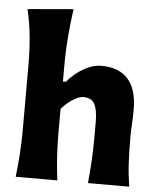

<svg xmlns="http://www.w3.org/2000/svg" viewBox="-57 -889 773 938"><g transform="rotate(5 329.5 -420.0)"><path d="M55.3 0H259.3Q251.8 -59.7 248.2 -114.9Q244.6 -170.1 244.6 -232.7V-348Q258.5 -366.5 277.8 -382Q297 -397.5 316.7 -407.1Q336.4 -416.8 350.6 -416.8Q391 -416.8 406.2 -388.2Q421.5 -359.5 421.5 -301.1V-232.7Q421.5 -170.1 418.5 -114.9Q415.4 -59.7 409.7 0H611.8Q602.5 -59.7 599.5 -116.1Q596.5 -172.5 596.5 -242.4Q596.5 -271.6 598.7 -306.2Q600.9 -340.7 600.9 -377.3Q600.9 -476.7 556.2 -526.6Q511.4 -576.5 425.9 -576.5Q395.7 -576.5 364.9 -563.6Q334.1 -550.6 306.9 -529.5Q279.6 -508.5 259.8 -484H244.6V-554.4Q244.6 -631.8 250.4 -702.9Q256.2 -773.9 265.5 -840.2L41.5 -821.1Q57.1 -754.2 63.4 -688.5Q69.7 -622.7 69.7 -554.4V-242.4Q69.7 -172.5 66 -116.1Q62.3 -59.7 55.3 0Z"/></g></svg>

Font: Pinar FD VF
Style: Regular
Weight: 300
Designer: Amin Abedi
Version: Version 2.000